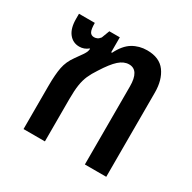

<svg xmlns="http://www.w3.org/2000/svg" viewBox="-123 -652 780 778"><g transform="rotate(30 266.5 -263.5)"><path d="M79 0V-201Q79 -255 85.5 -288.5Q92 -322 114 -352Q130 -374 137 -384.5Q144 -395 146.5 -401Q149 -407 150 -416L148 -417Q130 -402 107 -402Q77 -402 58.5 -425.5Q40 -449 40 -493V-517H114Q114 -488 120 -476.5Q126 -465 140 -465Q147 -465 154 -468Q161 -471 168 -480L182 -517H231V-447H235Q257 -491 287 -509Q317 -527 354 -527Q412 -527 439 -490Q466 -453 466 -394V0H366V-365Q366 -441 319 -441Q295 -441 272.5 -421Q250 -401 221 -355Q205 -331 196 -310.5Q187 -290 183 -264Q179 -238 179 -199V0Z"/></g></svg>

Font: Noto Sans Thai UI Cond Med
Style: Regular
Weight: 500
Width: 3
Designer: Monotype Design Team
Foundry: Monotype Imaging Inc.
Version: Version 2.000; ttfautohint (v1.8.4.7-5d5b)